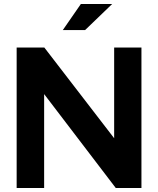

<svg xmlns="http://www.w3.org/2000/svg" viewBox="-20 -937 789 957"><path d="M63 0V-700H201L549 -248V-700H685V0H557L200 -468V0ZM293 -787 383 -917H539L404 -787Z"/></svg>

Font: Red Hat Display ExtraBold
Style: Regular
Weight: 800
Designer: Pentagram, MCKL
Foundry: Pentagram, MCKL
Version: Version 1.023